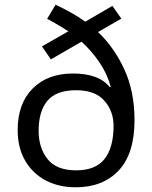

<svg xmlns="http://www.w3.org/2000/svg" viewBox="-20 -785 645 815"><path d="M216 -765Q248 -750 280.5 -732Q313 -714 342 -693L457 -760L495 -706L396 -649Q464 -585 507.5 -491Q551 -397 551 -275Q551 -133 484 -61.5Q417 10 301 10Q229 10 173.5 -19.5Q118 -49 86.5 -103.5Q55 -158 55 -233Q55 -345 118.5 -409Q182 -473 290 -473Q343 -473 382.5 -459Q422 -445 446 -415L450 -417Q434 -474 401 -522Q368 -570 326 -608L196 -533L158 -588L270 -652Q249 -666 226 -679.5Q203 -693 180 -705ZM303 -402Q219 -402 181.5 -357.5Q144 -313 144 -230Q144 -157 182 -109.5Q220 -62 303 -62Q386 -62 424 -110.5Q462 -159 462 -251Q462 -313 423 -357.5Q384 -402 303 -402Z"/></svg>

Font: Noto Sans Bengali UI
Style: Regular
Weight: 400
Designer: Jelle Bosma - Monotype Design Team
Foundry: Monotype Imaging Inc.
Version: Version 2.003; ttfautohint (v1.8.4.7-5d5b)